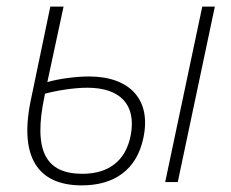

<svg xmlns="http://www.w3.org/2000/svg" viewBox="-20 -550 697 580"><path d="M227 10C325 10 393 -37 413 -133C438 -248 373 -319 249 -319C209 -319 157 -312 123 -302L172 -530H132L74 -252C36 -76 94 10 227 10ZM479 0H517L629 -530H591ZM115 -262 116 -267C153 -277 205 -285 244 -285C344 -285 392 -233 375 -142C360 -63 307 -25 229 -25C118 -25 79 -94 115 -262Z"/></svg>

Font: Noto Sans ExtraLight
Style: Italic
Weight: 200
Italic angle: -12°
Designer: Monotype Design Team
Foundry: Monotype Imaging Inc.
Version: Version 2.013